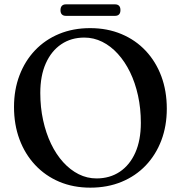

<svg xmlns="http://www.w3.org/2000/svg" viewBox="-20 -846 834 884"><path d="M395 -716.5Q474 -716.5 539 -689.2Q604 -662 650.8 -612.2Q697.5 -562.5 722.8 -494.8Q748 -427 748 -345.5Q748 -266 722.8 -199.5Q697.5 -133 651 -84.2Q604.5 -35.5 539.8 -8.8Q475 18 396 18Q317.5 18 253 -9.2Q188.5 -36.5 141.8 -86.5Q95 -136.5 69.8 -204.2Q44.5 -272 44.5 -353.5Q44.5 -433 69.8 -499.2Q95 -565.5 141.2 -614.2Q187.5 -663 252 -689.8Q316.5 -716.5 395 -716.5ZM628.5 -280.5Q628.5 -346.5 615.5 -405.8Q602.5 -465 578.8 -513.8Q555 -562.5 522.5 -598.2Q490 -634 450.8 -653.5Q411.5 -673 368.5 -673Q307.5 -673 262 -642.2Q216.5 -611.5 191 -554.5Q165.5 -497.5 165.5 -418Q165.5 -352 178.5 -292.5Q191.5 -233 215 -184Q238.5 -135 271 -99.2Q303.5 -63.5 342.2 -44Q381 -24.5 424.5 -24.5Q485.5 -24.5 531.5 -55.2Q577.5 -86 603 -143.2Q628.5 -200.5 628.5 -280.5ZM258.5 -799Q258.5 -812.5 265 -819.2Q271.5 -826 283.5 -826H509.5Q521.5 -826 528 -819.5Q534.5 -813 534.5 -799.5Q534.5 -786 528 -779.5Q521.5 -773 509.5 -773H283.5Q271.5 -773 265 -779.5Q258.5 -786 258.5 -799Z"/></svg>

Font: Fraunces 16pt
Style: Regular
Weight: 400
Version: Version 1.000;[b76b70a41]